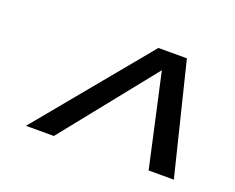

<svg xmlns="http://www.w3.org/2000/svg" viewBox="-73 -774 760 622"><g transform="rotate(20 307.0 -463.0)"><path d="M62 -271 378.9 -654.8H477.1L571.8 -271H484.9L414.1 -590.8L158.2 -271Z"/></g></svg>

Font: IntelOne Mono
Style: Italic
Weight: 400
Italic angle: -16°
Designer: Fred Shallcrass
Foundry: Frere-Jones Type LLC
Version: Version 1.200;hotconv 1.1.0;makeotfexe 2.6.0;FJTRelease1.2